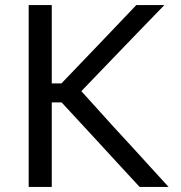

<svg xmlns="http://www.w3.org/2000/svg" viewBox="-20 -733 711 753"><path d="M92.5 0V-713H183V-406H221L338.5 -528.5Q379.5 -571.5 420.2 -614Q461 -656.5 514.5 -713H624.5Q569.5 -656 517 -602Q464.5 -548 413 -494L299 -375.5L426 -235Q460.5 -198 499.5 -155.2Q538.5 -112.5 575.5 -71.8Q612.5 -31 641 0H527.5Q479.5 -51.5 438 -96.8Q396.5 -142 357 -185L221.5 -331.5H183V0Z"/></svg>

Font: Commissioner
Style: Regular
Weight: 400
Designer: Kostas Bartsokas
Foundry: Kostas Bartsokas
Version: Version 1.000; ttfautohint (v1.8.3)